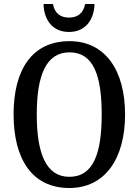

<svg xmlns="http://www.w3.org/2000/svg" viewBox="-20 -931 694 961"><path d="M325 -771C411 -771 451 -836 453 -911H406C397 -863 367 -843 325 -843C284 -843 254 -863 245 -911H198C199 -836 240 -771 325 -771ZM327 10C506 10 606 -137 606 -358C606 -580 506 -725 328 -725C139 -725 48 -580 48 -359C48 -137 139 10 327 10ZM327 -46C211 -46 164 -162 164 -358C164 -555 211 -669 328 -669C447 -669 489 -555 489 -358C489 -162 447 -46 327 -46Z"/></svg>

Font: Noto Serif Condensed Medium
Style: Regular
Weight: 500
Width: 3
Designer: Monotype Design Team
Foundry: Monotype Imaging Inc.
Version: Version 2.015